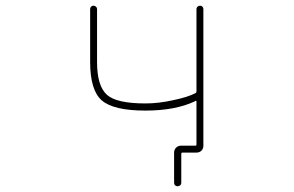

<svg xmlns="http://www.w3.org/2000/svg" viewBox="-20 -564 1040 679"><path d="M595.7 82V-24.4Q595.7 -34.2 602.5 -41.5Q609.4 -48.8 620.1 -48.8H670.9Q674.8 -48.8 674.8 -52.7V-204.1Q674.8 -209 670.9 -207L668 -205.1Q598.6 -172.9 494.1 -172.9Q381.8 -172.9 339.8 -209Q298.8 -245.1 298.8 -344.7V-532.2Q298.8 -537.1 302.2 -540.5Q305.7 -543.9 310.5 -543.9Q315.4 -543.9 319.3 -540.5Q323.2 -537.1 323.2 -532.2V-344.7Q323.2 -259.8 358.4 -228.5Q392.6 -198.2 494.1 -198.2Q542 -198.2 593.8 -210Q644.5 -220.7 670.9 -234.4Q674.8 -236.3 674.8 -241.2V-532.2Q674.8 -537.1 678.7 -540.5Q682.6 -543.9 687.5 -543.9Q692.4 -543.9 695.8 -540.5Q699.2 -537.1 699.2 -532.2V-48.8Q699.2 -38.1 692.4 -31.2Q685.5 -24.4 674.8 -24.4H625Q621.1 -24.4 621.1 -19.5V82Q621.1 87.9 617.2 91.3Q613.3 94.7 607.9 94.7Q602.5 94.7 599.1 91.3Q595.7 87.9 595.7 82Z"/></svg>

Font: Rounded Mgen+ 1mn thin
Style: Regular
Weight: 100
Designer: [Source Han Sans]
Ryoko NISHIZUKA  (kana & ideographs); Paul D. Hunt (Latin, Greek & Cyrillic); Wenlong ZHANG  (bopomofo
Version: Version 1.059.20150602